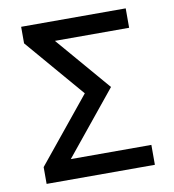

<svg xmlns="http://www.w3.org/2000/svg" viewBox="-74 -704 699 770"><g transform="rotate(-10 275.0 -319.0)"><path d="M167 -81.1 376 -337.9 186.5 -559.1H488.8V-638.2H63V-570.8L268.1 -331.1L54.2 -68.4V0H495.1V-81.1Z"/></g></svg>

Font: CodeNewRoman Nerd Font Mono
Style: Regular
Weight: 400
Monospace: yes
Designer: Sam Radian
Foundry: Code New Roman
Version: Version 2.00 November 29, 2014;Nerd Fonts 3.2.1